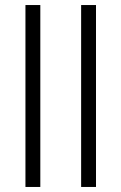

<svg xmlns="http://www.w3.org/2000/svg" viewBox="-20 -742 482 762"><path d="M81 0V-722H140V0Z M302 0V-722H361V0Z"/></svg>

Font: Titillium Web[RUS by Daymarius]
Style: Regular
Weight: 300
Designer: Cyrillization by Daymarius
Foundry: Cyrillization by Daymarius
Version: Version 1.002 September 12, 2018